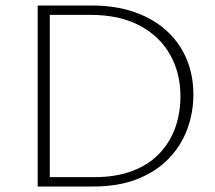

<svg xmlns="http://www.w3.org/2000/svg" viewBox="-20 -678 782 698"><path d="M117 0V-658H313Q398 -658 466 -635Q534 -612 582.5 -569Q631 -526 657 -466.5Q683 -407 683 -334Q683 -269 661 -209Q639 -149 594 -102Q549 -55 480.5 -27.5Q412 0 319 0ZM161 -34H322Q403 -34 462.5 -57Q522 -80 560.5 -121Q599 -162 617.5 -215Q636 -268 636 -328Q636 -412 598.5 -479Q561 -546 488 -585Q415 -624 307 -624H161Z"/></svg>

Font: Ysabeau SC ExtraLight
Style: Regular
Weight: 250
Designer: Christian Thalmann (Catharsis Fonts)
Version: Version 2.001;gftools[0.9.30]; featfreeze: smcp